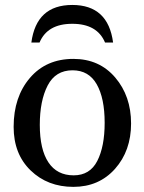

<svg xmlns="http://www.w3.org/2000/svg" viewBox="-20 -728 568 756"><path d="M269 7.8Q167.5 7.8 100.6 -56.9Q33.7 -121.6 33.7 -228.5Q33.7 -346.2 97.7 -421.1Q161.6 -496.1 269 -496.1Q371.1 -496.1 433.6 -422.9Q496.1 -349.6 496.1 -241.7Q496.1 -134.3 432.9 -63.2Q369.6 7.8 269 7.8ZM270 -37.6Q334 -37.6 363 -94.2Q392.1 -150.9 392.1 -244.6Q392.1 -341.3 360.8 -396.2Q329.6 -451.2 265.6 -451.2Q198.7 -451.2 167.7 -391.4Q136.7 -331.5 136.7 -236.3Q136.7 -139.6 170.7 -88.6Q204.6 -37.6 270 -37.6ZM264.6 -708.5Q405.8 -708.5 425.3 -560.5H393.6Q362.8 -634.3 264.6 -634.3Q166.5 -634.3 135.7 -560.5H103.5Q123 -708.5 264.6 -708.5Z"/></svg>

Font: Munson
Style: Regular
Weight: 400
Designer: Paul James MIller
Foundry: High-Logic / Made with FontCreator
Version: Version 2.10;May 5, 2019;FontCreator 11.5.0.2430 64-bit